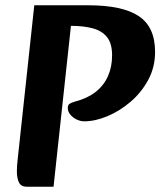

<svg xmlns="http://www.w3.org/2000/svg" viewBox="-20 -700 613 728"><path d="M81 8Q60 8 52 -8Q44 -24 44 -51Q44 -71 47 -96L110 -680H314Q444 -680 506 -639Q568 -598 568 -503Q568 -445 542 -397Q516 -349 475 -314Q434 -279 387.5 -259.5Q341 -240 299 -240Q285 -240 270.5 -247Q256 -254 246.5 -265.5Q237 -277 237 -291Q237 -302 244 -306.5Q251 -311 265 -315Q311 -327 342 -351Q373 -375 389 -410.5Q405 -446 405 -490Q405 -535 386 -559Q367 -583 332 -592.5Q297 -602 249 -602L183 8Z"/></svg>

Font: Alkatra SemiBold
Style: Regular
Weight: 600
Designer: Suman Bhandary
Version: Version 1.100;gftools[0.9.22]